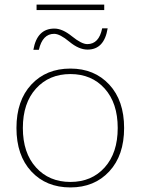

<svg xmlns="http://www.w3.org/2000/svg" viewBox="-20 -810 615 840"><path d="M436 -790V-766H140V-790ZM451 -686Q436 -593 363 -593Q325 -593 283.5 -627.5Q242 -662 217 -662Q166 -662 150 -592H126Q142 -685 218 -685Q253 -685 295 -651Q337 -617 362 -617Q413 -617 427 -686ZM288 -510Q393 -510 458 -440Q523 -370 523 -250Q523 -130 458 -60Q393 10 288 10Q182 10 117 -60Q52 -130 52 -250Q52 -370 117 -440Q182 -510 288 -510ZM438 -422.5Q381 -486 288 -486Q195 -486 137.5 -422.5Q80 -359 80 -250Q80 -141 137.5 -77.5Q195 -14 288 -14Q381 -14 438 -77.5Q495 -141 495 -250Q495 -359 438 -422.5Z"/></svg>

Font: Elaine Sans ExtraLight
Style: Regular
Weight: 275
Designer: Wei Huang
Foundry: Wei Huang
Version: Version 2.001;December 24, 2019;FontCreator 12.0.0.2547 64-b